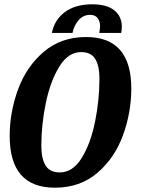

<svg xmlns="http://www.w3.org/2000/svg" viewBox="-20 -852 655 892"><path d="M590 -441Q590 -330 551.5 -224Q513 -118 432.5 -49Q352 20 235 20Q25 20 25 -220Q25 -331 64 -437Q103 -543 183.5 -611.5Q264 -680 380 -680Q590 -680 590 -441ZM172 -174Q172 -116 191.5 -83.5Q211 -51 258 -51Q318 -51 359.5 -118Q401 -185 421.5 -286Q442 -387 442 -488Q442 -546 422.5 -578Q403 -610 357 -610Q297 -610 255.5 -542.5Q214 -475 193 -374Q172 -273 172 -174ZM445 -730Q445 -753 433.5 -768Q422 -783 399 -783Q366 -783 344.5 -757.5Q323 -732 317 -699H221Q233 -760 281.5 -796Q330 -832 409 -832Q476 -832 511 -804Q546 -776 546 -727Q546 -714 543 -699H441Q445 -718 445 -730Z"/></svg>

Font: Sansita Medium Italic
Style: Regular
Weight: 500
Italic angle: -11°
Designer: Pablo Cosgaya
Foundry: Omnibus-Type
Version: Version 1.006